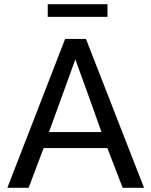

<svg xmlns="http://www.w3.org/2000/svg" viewBox="-20 -897 723 917"><path d="M208 -816.4V-877H493.2V-816.4ZM213.9 -266.1H464.8Q402.8 -441.4 339.8 -613.3Q276.4 -439 213.9 -266.1ZM15.1 0 291 -710.9H390.6L668 0H565.9L492.7 -189.9H188.5L116.7 0Z"/></svg>

Font: Muli
Style: Regular
Weight: 400
Designer: Vernon Adams
Foundry: newtypography
Version: Version 2; ttfautohint (v1.00rc1.6-4cba) -l 8 -r 50 -G 200 -